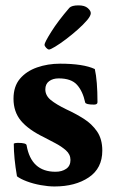

<svg xmlns="http://www.w3.org/2000/svg" viewBox="-20 -671 423 701"><path d="M178.7 9.8Q156.2 9.8 128.9 4.9Q101.6 0 78.1 -8.8Q54.7 -17.6 42 -27.3Q30.3 -94.7 30.3 -146.5Q35.2 -149.4 44.9 -149.4Q76.2 -149.4 77.1 -140.6Q93.8 -43.9 182.6 -43.9Q206.1 -43.9 221.7 -54.7Q237.3 -65.4 237.3 -86.9Q237.3 -107.4 220.7 -122.1Q204.1 -136.7 181.6 -148.4Q159.2 -160.2 140.6 -169.9Q84 -197.3 56.6 -230Q29.3 -262.7 29.3 -310.5Q29.3 -355.5 52.7 -383.3Q76.2 -411.1 115.2 -424.8Q154.3 -438.5 199.2 -438.5Q284.2 -438.5 326.2 -418.9Q335.9 -376 335.9 -297.9Q335.9 -289.1 323.2 -289.1Q293 -289.1 291 -296.9Q282.2 -337.9 261.2 -361.3Q240.2 -384.8 194.3 -384.8Q172.9 -384.8 159.2 -374.5Q145.5 -364.3 145.5 -344.7Q145.5 -322.3 165 -306.2Q184.6 -290 222.7 -271.5Q254.9 -256.8 285.2 -237.8Q315.4 -218.8 334.5 -190.9Q353.5 -163.1 353.5 -121.1Q353.5 -56.6 304.2 -23.4Q254.9 9.8 178.7 9.8ZM159.2 -490.2Q154.3 -490.2 148.4 -496.6Q142.6 -502.9 142.6 -507.8Q142.6 -515.6 167 -554.7Q191.4 -593.8 233.4 -642.6Q242.2 -651.4 266.6 -651.4Q289.1 -651.4 300.3 -641.6Q311.5 -631.8 311.5 -623Q311.5 -613.3 297.9 -597.2Q284.2 -581.1 263.2 -562.5Q242.2 -543.9 220.2 -527.3Q198.2 -510.7 181.2 -500.5Q164.1 -490.2 159.2 -490.2Z"/></svg>

Font: Crimson Text Bold
Style: Bold
Weight: 700
Designer: Sebastian Kosch
Foundry: Sebastian Kosch
Version: Version 1.10 July 1, 2025